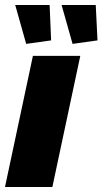

<svg xmlns="http://www.w3.org/2000/svg" viewBox="-36 -750 411 770"><path d="M96 -526H286L174 0H-16ZM211 -730H348L355 -588L255 -574ZM25 -730H163L169 -588L69 -574Z"/></svg>

Font: Raleway Thin Black
Style: Italic
Weight: 900
Italic angle: -12°
Version: Version 4.026